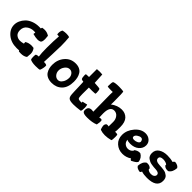

<svg xmlns="http://www.w3.org/2000/svg" viewBox="239 -1980 3234 3234"><g transform="rotate(45 1856.0 -363.5)"><path d="M32 -237Q32 -286 53.5 -333.5Q75 -381 114 -421Q153 -461 216.5 -486Q280 -511 357 -511Q381 -511 394 -510L402 -535Q432 -541 460 -541Q515 -541 567 -508Q573 -460 573 -435Q573 -361 544 -349Q516 -338 490 -338Q442 -338 372 -357L378 -396Q358 -398 346 -398Q273 -398 219.5 -357.5Q166 -317 166 -241Q166 -177 203.5 -146Q241 -115 293 -115Q324 -115 374 -128L371 -164Q421 -197 493 -197Q513 -197 540 -192Q577 -146 577 -86Q577 -61 570 -7Q528 27 454 27Q434 27 408 25L397 9Q368 12 341 12Q205 12 118.5 -61.5Q32 -135 32 -237Z M641 -90Q641 -133 648 -140Q674 -152 706 -152Q695 -218 695 -354Q695 -514 705 -632Q676 -632 660 -636Q658 -656 658 -668Q658 -712 679 -744Q722 -754 760 -754Q808 -754 835 -744Q845 -650 845 -545Q845 -471 838.5 -334Q832 -197 831 -148Q836 -149 847 -149Q877 -149 896 -138Q900 -130 900 -114Q900 -90 892 -56.5Q884 -23 876 -9Q863 1 777 1Q730 1 692.5 -7Q655 -15 648 -27Q641 -39 641 -90Z M963 -213Q963 -337 1037 -423.5Q1111 -510 1229 -510Q1283 -510 1322.5 -490.5Q1362 -471 1383.5 -436.5Q1405 -402 1414.5 -361.5Q1424 -321 1424 -272Q1424 -134 1353.5 -62Q1283 10 1170 10Q1110 10 1067 -10.5Q1024 -31 1002.5 -65.5Q981 -100 972 -136Q963 -172 963 -213ZM1106 -221Q1106 -171 1137 -135Q1168 -99 1211 -99Q1248 -99 1275 -129.5Q1302 -160 1312 -194.5Q1322 -229 1322 -259Q1322 -304 1295 -337.5Q1268 -371 1227 -371Q1177 -371 1141.5 -323.5Q1106 -276 1106 -221Z M1472 -475Q1472 -497 1478 -503Q1496 -506 1525 -506H1547V-694Q1599 -698 1614 -698Q1629 -698 1675 -694L1685 -504Q1795 -499 1811 -490Q1826 -464 1826 -410Q1826 -388 1820 -382Q1789 -378 1749 -378Q1736 -378 1710 -378.5Q1684 -379 1671 -379Q1671 -346 1670.5 -296Q1670 -246 1670 -225Q1670 -147 1680.5 -129.5Q1691 -112 1738 -112Q1756 -112 1768 -114L1762 -135L1854 -156Q1864 -127 1864 -88Q1864 -23 1851 -6Q1753 8 1688 8Q1603 8 1576 -16Q1564 -27 1557 -45Q1550 -63 1547.5 -96.5Q1545 -130 1544 -163.5Q1543 -197 1541 -261Q1539 -325 1536 -382Q1504 -385 1487 -395Q1472 -421 1472 -475Z M1882 -639Q1882 -715 1895 -732Q1924 -750 2022 -750Q2051 -750 2088 -747Q2125 -744 2127 -742Q2137 -725 2137 -514Q2137 -448 2134 -440Q2227 -510 2327 -510Q2411 -510 2463.5 -455Q2516 -400 2516 -282Q2516 -186 2510 -163Q2512 -165 2520 -165Q2546 -165 2566 -160Q2575 -150 2575 -105Q2575 -36 2565 -20Q2490 0 2428 0Q2369 0 2318 -18Q2311 -23 2303 -53.5Q2295 -84 2295 -105Q2295 -124 2313 -148Q2324 -155 2342 -155Q2356 -155 2369 -150Q2369 -153 2369.5 -203.5Q2370 -254 2370 -260Q2370 -321 2336 -364.5Q2302 -408 2248 -408Q2149 -408 2149 -241Q2149 -222 2152 -144Q2164 -151 2183 -151Q2201 -151 2205 -146Q2215 -146 2215 -106Q2215 -96 2214 -90L2210 -69Q2208 -54 2205 -34Q2128 0 2005 0Q1920 0 1899 -28Q1890 -40 1890 -63Q1890 -148 1972 -148Q1994 -148 2011 -144Q2006 -374 2006 -545Q2006 -605 2008 -611Q2004 -611 1996 -610.5Q1988 -610 1981 -610Q1914 -610 1886 -614Q1882 -618 1882 -639Z M2629 -209Q2629 -322 2710.5 -416Q2792 -510 2893 -510Q2955 -510 2999 -472Q3043 -434 3043 -373Q3043 -302 2984.5 -251.5Q2926 -201 2830 -201Q2775 -201 2753 -218Q2754 -170 2787 -141.5Q2820 -113 2863 -113Q2919 -113 2954 -157Q2954 -165 2957 -174Q3001 -210 3052 -210Q3062 -210 3067 -209Q3133 -173 3148 -91Q3147 -83 3140.5 -74Q3134 -65 3127 -58.5Q3120 -52 3107 -43.5Q3094 -35 3086.5 -31Q3079 -27 3064.5 -19Q3050 -11 3048 -10Q3042 -10 3038 -11.5Q3034 -13 3030.5 -16.5Q3027 -20 3026 -21.5Q3025 -23 3022 -29.5Q3019 -36 3018 -37Q2944 12 2859 12Q2764 12 2696.5 -49Q2629 -110 2629 -209ZM2785 -326Q2785 -293 2833 -293Q2869 -293 2902 -310Q2935 -327 2935 -352Q2935 -369 2923.5 -387.5Q2912 -406 2887 -406Q2856 -406 2820.5 -381Q2785 -356 2785 -326Z M3185 -30Q3191 -134 3256 -173Q3263 -174 3277 -174Q3330 -174 3358 -139Q3358 -138 3358.5 -135.5Q3359 -133 3359 -132Q3359 -129 3357 -121Q3366 -106 3389.5 -96.5Q3413 -87 3440 -87Q3478 -87 3500.5 -105Q3523 -123 3523 -148Q3523 -197 3442 -201Q3411 -202 3392 -204Q3373 -206 3340.5 -211Q3308 -216 3287 -226Q3266 -236 3244.5 -251Q3223 -266 3212 -291Q3201 -316 3201 -349Q3201 -427 3262.5 -467Q3324 -507 3415 -507Q3495 -507 3551 -489Q3557 -499 3567.5 -509Q3578 -519 3584 -521Q3658 -514 3682 -471Q3676 -367 3611 -328Q3604 -327 3590 -327Q3537 -327 3509 -362Q3509 -363 3508.5 -365.5Q3508 -368 3508 -369Q3508 -372 3510 -380Q3499 -393 3470.5 -402Q3442 -411 3412 -411Q3335 -411 3335 -360Q3335 -300 3444 -296Q3475 -295 3493 -293.5Q3511 -292 3541.5 -287.5Q3572 -283 3591 -273.5Q3610 -264 3629.5 -249Q3649 -234 3658.5 -209.5Q3668 -185 3668 -152Q3668 6 3436 6Q3358 6 3306 -12Q3290 18 3283 20Q3209 13 3185 -30Z"/></g></svg>

Font: Gorditas
Style: Regular
Weight: 400
Designer: Gustavo Dipre (gbrenda1987@gmail.com)
Foundry: Gustavo Dipre (gbrenda1987@gmail.com)
Version: Version 1.001